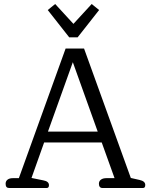

<svg xmlns="http://www.w3.org/2000/svg" viewBox="-20 -937 751 957"><path d="M218 -887 255 -917 346 -818 437 -917 474 -887 367 -751H325ZM8 -21Q8 -34 17.5 -41.5Q27 -49 44 -49H74L307 -695H399L632 -50L676 -40Q704 -34 704 -15Q704 0 693 0H490Q482 0 477.5 -5.5Q473 -11 473 -21Q473 -34 483 -41.5Q493 -49 510 -49H551L487 -227H200L137 -50L196 -38Q224 -33 224 -14Q224 0 213 0H25Q8 0 8 -21ZM467 -281 343 -627 219 -281Z"/></svg>

Font: Maitree
Style: Regular
Weight: 400
Designer: CadsonDemak Team
Foundry: CadsonDemak
Version: Version 1.000